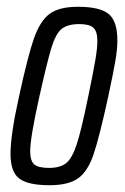

<svg xmlns="http://www.w3.org/2000/svg" viewBox="-20 -538 368 566"><path d="M11 -84Q11 -141 36 -253Q62 -373 80 -424.5Q98 -476 126 -497Q154 -518 210 -518Q274 -518 300 -497Q326 -476 326 -419Q326 -393 320 -358Q314 -323 299 -253Q273 -134 256 -83.5Q239 -33 210.5 -12.5Q182 8 126 8Q63 8 37 -11.5Q11 -31 11 -84ZM240 -253Q255 -325 261 -360.5Q267 -396 267 -417Q267 -446 255 -456.5Q243 -467 214 -467Q179 -467 161.5 -452.5Q144 -438 131.5 -397Q119 -356 96 -253Q69 -132 69 -92Q69 -63 81.5 -53Q94 -43 124 -43Q158 -43 175.5 -57.5Q193 -72 206.5 -113.5Q220 -155 240 -253Z"/></svg>

Font: Saira Ultra Condensed
Style: Italic
Weight: 400
Width: 1
Italic angle: -12°
Designer: Hector Gatti with collaboration of the Omnibus-Type team
Foundry: Omnibus-Type
Version: Version 1.001; ttfautohint (v1.8)